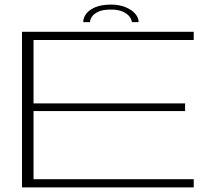

<svg xmlns="http://www.w3.org/2000/svg" viewBox="-20 -813 967 833"><path d="M75.5 0H820.5V-35.5H125.5V-331H783V-364.5H125.5V-639.5H820.5V-675H75.5ZM461.5 -793Q421 -793 394.2 -782Q367.5 -771 354.2 -753.5Q341 -736 341 -717H370.5Q370.5 -727.5 378.5 -740Q386.5 -752.5 406 -762Q425.5 -771.5 461.5 -771.5Q494 -771.5 513.8 -762Q533.5 -752.5 542.8 -739.8Q552 -727 552 -717H581.5Q581.5 -736 566.5 -753.5Q551.5 -771 524.2 -782Q497 -793 461.5 -793Z"/></svg>

Font: Anybody ExtraExpanded ExtraLight
Style: Regular
Weight: 250
Width: 8
Version: Version 1.113;gftools[0.9.25]